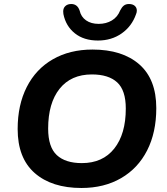

<svg xmlns="http://www.w3.org/2000/svg" viewBox="-20 -927 832 957"><path d="M68 -284Q68 -404 113.5 -493.5Q159 -583 243.5 -631.5Q328 -680 441 -680Q590 -680 674.5 -606Q759 -532 759 -388Q759 -267 713.5 -177.5Q668 -88 583.5 -39Q499 10 386 10Q238 10 153 -64.5Q68 -139 68 -284ZM607 -386Q607 -477 564 -516.5Q521 -556 438 -556Q334 -556 277 -484.5Q220 -413 220 -286Q220 -194 263 -154Q306 -114 388 -114Q492 -114 549.5 -186.5Q607 -259 607 -386ZM296 -857Q295 -862 295 -870Q295 -887 306 -897Q317 -907 335 -907Q366 -907 377 -874Q384 -843 409 -825.5Q434 -808 472 -808Q509 -808 537.5 -825Q566 -842 579 -875Q587 -891 597 -899Q607 -907 623 -907Q641 -907 651.5 -898Q662 -889 662 -874Q662 -865 658 -856Q637 -796 586.5 -760.5Q536 -725 468 -725Q398 -725 353 -761Q308 -797 296 -857Z"/></svg>

Font: SN Pro Bold
Style: Bold Italic
Weight: 700
Italic angle: -9°
Designer: Tobias Whetton
Foundry: Supernotes
Version: Version 1.003